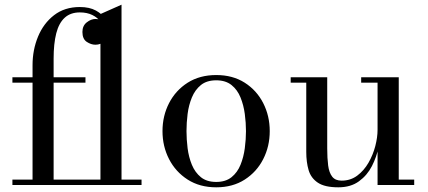

<svg xmlns="http://www.w3.org/2000/svg" viewBox="-20 -790 1826 820"><path d="M119 0V-511.5Q119 -577 142.5 -633.8Q166 -690.5 211 -725.2Q256 -760 321 -760Q362 -760 389.5 -745Q417 -730 431 -707.2Q445 -684.5 445 -661Q445 -630.5 427.8 -614.8Q410.5 -599 387.5 -599Q369 -599 350.5 -611.2Q332 -623.5 332 -653.5Q332 -680 350.5 -694.5Q369 -709 387.5 -709Q408 -709 426 -696.2Q444 -683.5 444 -661H421.5Q421.5 -680 409.2 -697.2Q397 -714.5 374.5 -725.8Q352 -737 321 -737Q281 -737 256.2 -714.2Q231.5 -691.5 220.2 -647.5Q209 -603.5 209 -540V0ZM33 0V-23H584.5V0ZM33 -437V-460H345V-437ZM409 0V-730L499 -770V0Z M903.5 10Q833 10 781.5 -23Q730 -56 702 -110.5Q674 -165 674 -230Q674 -295 702 -349.5Q730 -404 781.5 -436.8Q833 -469.5 903.5 -469.5Q974 -469.5 1025.2 -436.8Q1076.5 -404 1104.2 -349.5Q1132 -295 1132 -230Q1132 -165 1104.2 -110.5Q1076.5 -56 1025.2 -23Q974 10 903.5 10ZM903.5 -13Q943.5 -13 968.8 -33.2Q994 -53.5 1007.2 -86.2Q1020.5 -119 1025.5 -157Q1030.5 -195 1030.5 -230Q1030.5 -265.5 1025.5 -303.2Q1020.5 -341 1007.2 -373.8Q994 -406.5 968.8 -426.8Q943.5 -447 903.5 -447Q863 -447 838 -426.8Q813 -406.5 799.5 -373.8Q786 -341 781.2 -303.2Q776.5 -265.5 776.5 -230Q776.5 -195 781.2 -157Q786 -119 799.5 -86.2Q813 -53.5 838 -33.2Q863 -13 903.5 -13Z M1425 10Q1367 10 1337.5 -9.8Q1308 -29.5 1298 -63.5Q1288 -97.5 1288 -141V-437H1221.5V-460H1377.5V-156Q1377.5 -114 1381.5 -83.2Q1385.5 -52.5 1398.8 -35.5Q1412 -18.5 1439 -18.5Q1477 -18.5 1505.8 -40Q1534.5 -61.5 1553.8 -95Q1573 -128.5 1582.8 -166Q1592.5 -203.5 1592.5 -235.5L1605.5 -237.5Q1605.5 -204.5 1597 -162.2Q1588.5 -120 1568.5 -80.8Q1548.5 -41.5 1513.2 -15.8Q1478 10 1425 10ZM1592.5 0V-437H1522.5V-460H1683V-23H1749V0Z"/></svg>

Font: BodoniModa 10 Custom
Style: Regular
Weight: 400
Designer: Owen Earl
Foundry: indestructible type
Version: Version 2.005